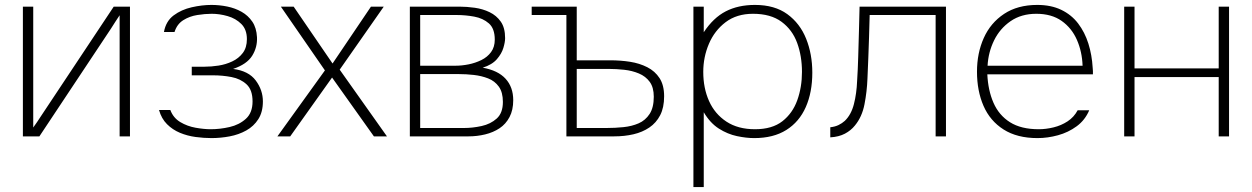

<svg xmlns="http://www.w3.org/2000/svg" viewBox="-20 -554 5086 780"><path d="M73 0V-527H115V-36Q123 -47 130.5 -58Q138 -69 145 -80L442 -527H508V0H466V-492Q457 -479 448.5 -465.5Q440 -452 431 -438L140 0Z M839 7Q808 7 774.5 2.5Q741 -2 711 -14.5Q681 -27 658.5 -49.5Q636 -72 626 -107H672Q684 -75 712.5 -58Q741 -41 775 -35Q809 -29 836 -29Q874 -29 913 -38Q952 -47 979 -71.5Q1006 -96 1006 -142Q1006 -189 981.5 -211.5Q957 -234 920.5 -241Q884 -248 846 -248H759V-283H811Q838 -283 867.5 -287.5Q897 -292 923.5 -304.5Q950 -317 966.5 -339Q983 -361 983 -395Q983 -434 960.5 -456.5Q938 -479 905 -488.5Q872 -498 840 -498Q813 -498 781.5 -493Q750 -488 724.5 -472Q699 -456 689 -424H646Q654 -468 685.5 -491.5Q717 -515 759 -524.5Q801 -534 839 -534Q871 -534 903 -527.5Q935 -521 961.5 -506Q988 -491 1005 -466Q1022 -441 1024 -403Q1026 -362 1004.5 -327.5Q983 -293 927 -274Q990 -266 1019 -227Q1048 -188 1048 -142Q1048 -99 1029.5 -70Q1011 -41 980.5 -24Q950 -7 913 0Q876 7 839 7Z M1107 0 1300 -268 1121 -527H1173L1331 -296L1487 -527H1539L1360 -271L1552 0H1499L1329 -239L1159 0Z M1645 0V-527H1847Q1876 -527 1908.5 -522.5Q1941 -518 1969 -504.5Q1997 -491 2014.5 -466Q2032 -441 2032 -399Q2032 -383 2025 -359.5Q2018 -336 1998.5 -313.5Q1979 -291 1941 -279Q2003 -268 2034 -234Q2065 -200 2065 -147Q2065 -107 2050 -78.5Q2035 -50 2009.5 -33Q1984 -16 1951 -8Q1918 0 1883 0ZM1687 -34H1865Q1900 -34 1936.5 -42Q1973 -50 1998 -72.5Q2023 -95 2023 -140Q2023 -179 2006.5 -202Q1990 -225 1963 -235.5Q1936 -246 1905 -249.5Q1874 -253 1845 -253H1687ZM1687 -287H1830Q1856 -287 1883.5 -292.5Q1911 -298 1935.5 -310Q1960 -322 1975 -342.5Q1990 -363 1990 -393Q1990 -438 1966 -459Q1942 -480 1906.5 -486.5Q1871 -493 1836 -493H1687Z M2281 0V-493H2140V-527H2323V-309H2460Q2501 -309 2539.5 -303Q2578 -297 2609.5 -281Q2641 -265 2659.5 -236.5Q2678 -208 2678 -163Q2678 -117 2662 -86Q2646 -55 2618 -36Q2590 -17 2553.5 -8.5Q2517 0 2475 0ZM2323 -34H2444Q2479 -34 2513 -37.5Q2547 -41 2574.5 -53Q2602 -65 2619 -91Q2636 -117 2636 -161Q2636 -199 2619.5 -221.5Q2603 -244 2575.5 -255.5Q2548 -267 2516 -270.5Q2484 -274 2454 -274H2323Z M2797 206V-527H2839V-423Q2878 -482 2928.5 -508Q2979 -534 3047 -534Q3127 -534 3178.5 -496.5Q3230 -459 3255 -396.5Q3280 -334 3280 -259Q3280 -179 3253.5 -119Q3227 -59 3174.5 -26Q3122 7 3044 7Q3012 7 2974 -1Q2936 -9 2900.5 -31.5Q2865 -54 2839 -98V206ZM3047 -29Q3117 -29 3158.5 -61.5Q3200 -94 3219 -147Q3238 -200 3238 -262Q3238 -326 3218.5 -379.5Q3199 -433 3155 -465.5Q3111 -498 3039 -498Q2973 -498 2928 -464Q2883 -430 2860 -376Q2837 -322 2837 -262Q2837 -196 2860.5 -143.5Q2884 -91 2931 -60Q2978 -29 3047 -29Z M3353 4V-37Q3372 -39 3386.5 -46Q3401 -53 3412 -63Q3438 -88 3449 -131Q3460 -174 3462 -225Q3465 -271 3466.5 -323.5Q3468 -376 3469.5 -428.5Q3471 -481 3472 -527H3823V0H3781V-493H3513Q3512 -447 3510.5 -403.5Q3509 -360 3507.5 -318Q3506 -276 3504 -234Q3502 -182 3492 -130.5Q3482 -79 3453 -44Q3437 -24 3412.5 -11Q3388 2 3353 4Z M4195 7Q4112 7 4057 -28Q4002 -63 3975.5 -124Q3949 -185 3949 -263Q3949 -338 3976.5 -399.5Q4004 -461 4059 -497.5Q4114 -534 4194 -534Q4250 -534 4291.5 -514Q4333 -494 4360 -458.5Q4387 -423 4401.5 -377Q4416 -331 4419 -279Q4420 -272 4420 -265.5Q4420 -259 4420 -252H3991Q3994 -187 4016 -136.5Q4038 -86 4083 -57.5Q4128 -29 4200 -29Q4229 -29 4260 -36.5Q4291 -44 4317 -61Q4343 -78 4358 -106H4405Q4388 -66 4354 -41Q4320 -16 4278 -4.5Q4236 7 4195 7ZM3992 -287H4378Q4376 -344 4355 -392Q4334 -440 4293 -469Q4252 -498 4190 -498Q4129 -498 4085.5 -468Q4042 -438 4018.5 -390Q3995 -342 3992 -287Z M4547 0V-527H4589V-276H4931V-527H4973V0H4931V-241H4589V0Z"/></svg>

Font: Onest Thin
Style: Regular
Weight: 250
Designer: Dmitri Voloshin, Andrey Kudryavtsev
Foundry: Dmitri Voloshin, Andrey Kudryavtsev
Version: Version 1.000;gftools[0.9.33]